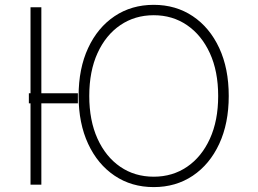

<svg xmlns="http://www.w3.org/2000/svg" viewBox="-20 -757 1058 787"><path d="M149.5 -727.3V0H105.1V-727.3ZM299.2 -374.6V-333.5H98.3V-374.6ZM917.6 -363.6Q917.6 -251.4 878.6 -167.3Q839.5 -83.1 770.1 -36.6Q700.6 9.9 610.1 9.9Q519.2 9.9 449.8 -36.8Q380.3 -83.5 341.3 -167.4Q302.2 -251.4 302.2 -363.6Q302.2 -476.2 341.3 -560.2Q380.3 -644.2 449.8 -690.7Q519.2 -737.2 610.1 -737.2Q700.6 -737.2 770.1 -690.7Q839.5 -644.2 878.6 -560.2Q917.6 -476.2 917.6 -363.6ZM874.3 -363.6Q874.3 -464.8 840.2 -539.1Q806.1 -613.3 746.6 -653.9Q687.1 -694.6 610.1 -694.6Q533 -694.6 473.4 -654.1Q413.7 -613.6 379.8 -539.4Q345.9 -465.2 345.9 -363.6Q345.9 -263.1 379.6 -188.7Q413.4 -114.3 472.8 -73.5Q532.3 -32.7 610.1 -32.7Q687.1 -32.7 746.8 -73.3Q806.5 -114 840.4 -188.4Q874.3 -262.8 874.3 -363.6Z"/></svg>

Font: Inter UI Extra Light
Style: Regular
Weight: 200
Designer: Rasmus Andersson
Foundry: rsms
Version: 3.2;8d6f07862